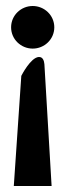

<svg xmlns="http://www.w3.org/2000/svg" viewBox="-20 -610 219 640"><path d="M17 -519C17 -479 50 -448 89 -448C128 -448 161 -479 161 -519C161 -559 128 -590 89 -590C50 -590 17 -559 17 -519ZM26 10H152L128 -396C127 -407 123 -421 109 -420C82 -418 52 -359 52 -359L51 -357Z"/></svg>

Font: Charger Pro
Style: ExBdNar
Weight: 400
Designer: Jasper
Foundry: Cannot Into Space Fonts
Version: Version 1.09